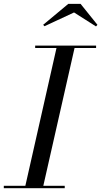

<svg xmlns="http://www.w3.org/2000/svg" viewBox="-60 -990 532 1010"><path d="M70.5 0 240 -750H335L165 0ZM-40 0V-12.5H280.5V0ZM125 -737.5V-750H445.5V-737.5ZM174 -852 167 -859.5 299 -969.5H364L452.5 -859.5L445 -851L329.5 -924.5Z"/></svg>

Font: Bodoni Moda 18pt
Style: Italic
Weight: 400
Italic angle: -13°
Designer: Owen Earl
Foundry: indestructible type
Version: Version 2.005